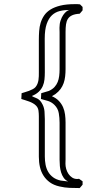

<svg xmlns="http://www.w3.org/2000/svg" viewBox="-20 -720 459 941"><path d="M85.9 -263.2Q92.8 -265.6 102.5 -268.3Q112.3 -271 122.1 -274.7Q131.8 -278.3 140.6 -283Q149.4 -287.6 154.3 -293.5Q160.2 -300.8 163.6 -309.3Q167 -317.9 168.5 -327.4Q169.9 -336.9 170.2 -346.2Q170.4 -355.5 170.4 -364.3V-525.4Q170.4 -546.4 171.9 -567.6Q173.3 -588.9 179.2 -608.2Q185.1 -627.4 196.5 -644.3Q208 -661.1 227.5 -673.3Q247.1 -685.5 276.1 -692.6Q305.2 -699.7 346.7 -699.7Q353 -699.7 359.4 -699.7Q365.7 -699.7 372.1 -698.7Q377.9 -691.9 384.8 -686V-669.4Q380.9 -665 377.7 -660.9Q374.5 -656.7 370.6 -652.8Q347.2 -651.4 333.5 -645Q319.8 -638.7 312.7 -627.4Q305.7 -616.2 303.5 -600.3Q301.3 -584.5 301.3 -563.5V-381.3Q301.3 -362.8 299.3 -345.5Q297.4 -328.1 292 -312.7Q286.6 -297.4 276.9 -283.9Q267.1 -270.5 251.5 -258.8L234.4 -248.5Q255.4 -239.3 268.6 -225.3Q281.7 -211.4 289.1 -194.6Q296.4 -177.7 298.8 -158.7Q301.3 -139.6 301.3 -120.1V62Q301.3 66.9 301 72.3Q300.8 77.6 300.8 83Q300.8 94.7 304.4 107.9Q308.1 121.1 315.4 132.1Q322.8 143.1 333.5 150.1Q344.2 157.2 357.9 157.2Q360.4 157.2 362.5 157Q364.7 156.7 367.2 156.2Q371.6 159.2 376 162.4Q380.4 165.5 384.8 168.5V185.1Q380.9 189.5 377.7 193.6Q374.5 197.8 370.6 201.7Q345.7 201.7 321 200.7Q296.4 199.7 271.5 193.8Q243.7 187.5 224.6 173.8Q205.6 160.2 193.4 141.1Q181.2 122.1 175.8 98.6Q170.4 75.2 170.4 48.3V-134.8V-150.9Q170.4 -164.6 168.5 -178.2Q166.5 -191.9 157.2 -201.7Q150.9 -208.5 141.8 -213.6Q132.8 -218.8 123 -222.4Q113.3 -226.1 103.3 -229Q93.3 -231.9 84.5 -234.9ZM139.2 -247.6Q145 -244.1 150.9 -242.2Q156.7 -240.2 163.1 -236.8Q169.4 -233.4 175.8 -227.1Q182.1 -220.7 188.5 -208Q196.8 -191.9 198.2 -172.9Q199.7 -153.8 199.7 -136.2V46.9Q199.7 68.4 203.4 87.4Q207 106.4 216.1 122.1Q225.1 137.7 240.2 148.9Q255.4 160.2 277.8 165L314 169.4Q300.3 163.1 292 151.1Q283.7 139.2 279.3 124.5Q274.9 109.9 273.4 93.8Q272 77.6 272 63.5V-118.7Q272 -142.1 268.1 -165.3Q264.2 -188.5 247.1 -205.6Q233.4 -219.2 216.1 -224.9Q198.7 -230.5 180.7 -234.9Q181.2 -242.2 181.4 -249.3Q181.6 -256.3 182.1 -263.2L219.7 -274.4Q236.8 -282.2 247.1 -293.5Q257.3 -304.7 262.7 -318.1Q268.1 -331.5 270 -347.2Q272 -362.8 272 -379.9V-562Q272 -567.4 271.7 -573Q271.5 -578.6 271.5 -584Q271.5 -603.5 276.9 -619.4Q282.2 -635.3 290 -646.7Q297.9 -658.2 306.6 -664.6Q315.4 -670.9 321.8 -671.4Q295.9 -671.4 273.4 -666Q251 -660.6 234.6 -645.3Q218.3 -629.9 208.7 -602.3Q199.2 -574.7 199.2 -529.8Q199.2 -488.3 199.5 -447.8Q199.7 -407.2 199.7 -365.7Q199.7 -347.7 198 -330.6Q196.3 -313.5 189.7 -298.3Q183.1 -283.2 170.4 -270.8Q157.7 -258.3 136.2 -249.5Z"/></svg>

Font: XB Kayhan Pook
Style: Regular
Weight: 700
Designer: Behnam
Foundry: Irmug
Version: Version 7.300 2009